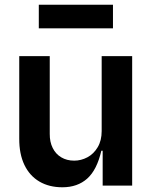

<svg xmlns="http://www.w3.org/2000/svg" viewBox="-20 -782 638 809"><path d="M61.1 -198.2V-545.5H189.6V-218Q189.3 -183.9 202.1 -158.4Q214.8 -132.8 238.3 -119Q261.7 -105.1 292.6 -105.1Q321.7 -105.1 348.4 -119.3Q375 -133.5 391.7 -161.8Q408.4 -190 408.4 -229.4V-545.5H536.9V0H412.6V-147H407Q388.5 -66.1 347.5 -29.5Q306.5 7.1 242.9 7.1Q187.1 7.1 146 -17Q104.8 -41.2 82.7 -87.4Q60.7 -133.5 61.1 -198.2ZM143.5 -762.1H456V-662.6H143.5Z"/></svg>

Font: Riot Sans
Style: Bold
Weight: 600
Designer: Rasmus Andersson
Foundry: rsms
Version: Version 4.001